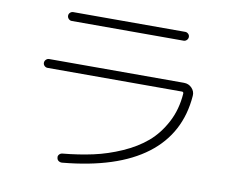

<svg xmlns="http://www.w3.org/2000/svg" viewBox="-81 -822 1162 960"><g transform="rotate(10 500.0 -342.5)"><path d="M137.7 -420.9Q128.9 -420.9 122.1 -427.2Q115.2 -433.6 115.2 -442.9Q115.2 -452.1 122.1 -459Q128.9 -465.8 137.7 -465.8H822.3Q846.7 -465.8 862.8 -448.7Q878.9 -431.6 877 -409.2Q862.3 -215.8 714.8 -104Q567.4 7.8 292 33.2Q282.2 34.2 273.9 28.8Q265.6 23.4 264.6 12.7Q262.7 3.9 269 -3.4Q275.4 -10.7 284.2 -11.7Q367.2 -19.5 439 -35.2Q510.7 -50.8 581.5 -82Q652.3 -113.3 702.6 -156.2Q752.9 -199.2 787.6 -264.6Q822.3 -330.1 828.1 -412.1Q828.1 -420.9 820.3 -420.9ZM215.8 -717.8H784.2Q793 -717.8 799.8 -711.4Q806.6 -705.1 806.6 -695.8Q806.6 -686.5 799.8 -679.7Q793 -672.9 784.2 -672.9H215.8Q207 -672.9 200.2 -679.7Q193.4 -686.5 193.4 -695.8Q193.4 -705.1 200.2 -711.4Q207 -717.8 215.8 -717.8Z"/></g></svg>

Font: Rounded Mgen+ 1mn light
Style: Regular
Weight: 200
Designer: [Source Han Sans]
Ryoko NISHIZUKA  (kana & ideographs); Paul D. Hunt (Latin, Greek & Cyrillic); Wenlong ZHANG  (bopomofo
Version: Version 1.059.20150602